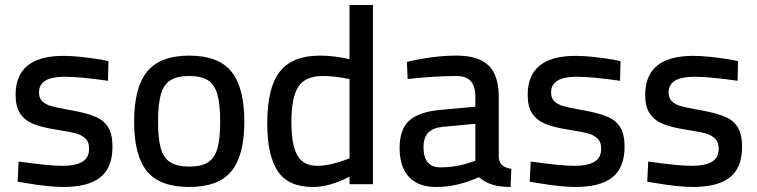

<svg xmlns="http://www.w3.org/2000/svg" viewBox="-20 -732 3009 763"><path d="M80 -5 50 -10 54 -90Q175 -73 227 -73Q280 -73 307 -89Q334 -105 334 -141Q334 -167 320.5 -180.5Q307 -194 286 -200.5Q265 -207 226 -213L202 -217Q145 -226 111.5 -240Q78 -254 60 -281Q42 -308 42 -355Q42 -510 232 -510Q292 -510 382 -495L411 -489L409 -411Q297 -427 237 -427Q135 -427 135 -365Q135 -342 148 -329.5Q161 -317 181.5 -311Q202 -305 240 -298Q247 -297 268 -293Q327 -282 360.5 -267.5Q394 -253 410.5 -225Q427 -197 427 -149Q427 -66 379 -27.5Q331 11 231 11Q173 11 80 -5Z M513 -248Q513 -385 565 -448Q617 -511 732 -511Q848 -511 899.5 -447.5Q951 -384 951 -248Q951 -115 900 -52Q849 11 732 11Q615 11 564 -51.5Q513 -114 513 -248ZM855 -248Q855 -319 843.5 -358Q832 -397 805.5 -413.5Q779 -430 732 -430Q685 -430 658 -413.5Q631 -397 619.5 -357.5Q608 -318 608 -248Q608 -181 619 -142.5Q630 -104 657 -87Q684 -70 732 -70Q780 -70 806.5 -87Q833 -104 844 -142Q855 -180 855 -248Z M1042 -242Q1042 -384 1092 -447.5Q1142 -511 1252 -511Q1305 -511 1369 -497V-712H1462V0H1369V-30Q1291 11 1223 11Q1126 11 1084 -51.5Q1042 -114 1042 -242ZM1351 -96 1369 -103V-418Q1307 -430 1263 -430Q1194 -430 1166 -388Q1138 -346 1138 -247Q1138 -157 1161.5 -115Q1185 -73 1242 -73Q1266 -73 1297 -80Q1328 -87 1351 -96Z M1568 -144Q1568 -218 1606 -252.5Q1644 -287 1727 -295L1869 -308V-347Q1869 -391 1850 -410.5Q1831 -430 1794 -430Q1710 -430 1600 -418L1597 -486Q1703 -511 1794 -511Q1882 -511 1922 -471.5Q1962 -432 1962 -347V-106Q1964 -86 1975.5 -75.5Q1987 -65 2012 -61L2009 11Q1966 11 1936 1.5Q1906 -8 1883 -28Q1798 11 1713 11Q1642 11 1605 -29Q1568 -69 1568 -144ZM1848 -86 1869 -93V-240L1739 -228Q1700 -224 1681.5 -204.5Q1663 -185 1663 -147Q1663 -67 1730 -67Q1791 -67 1848 -86Z M2115 -5 2085 -10 2089 -90Q2210 -73 2262 -73Q2315 -73 2342 -89Q2369 -105 2369 -141Q2369 -167 2355.5 -180.5Q2342 -194 2321 -200.5Q2300 -207 2261 -213L2237 -217Q2180 -226 2146.5 -240Q2113 -254 2095 -281Q2077 -308 2077 -355Q2077 -510 2267 -510Q2327 -510 2417 -495L2446 -489L2444 -411Q2332 -427 2272 -427Q2170 -427 2170 -365Q2170 -342 2183 -329.5Q2196 -317 2216.5 -311Q2237 -305 2275 -298Q2282 -297 2303 -293Q2362 -282 2395.5 -267.5Q2429 -253 2445.5 -225Q2462 -197 2462 -149Q2462 -66 2414 -27.5Q2366 11 2266 11Q2208 11 2115 -5Z M2582 -5 2552 -10 2556 -90Q2677 -73 2729 -73Q2782 -73 2809 -89Q2836 -105 2836 -141Q2836 -167 2822.5 -180.5Q2809 -194 2788 -200.5Q2767 -207 2728 -213L2704 -217Q2647 -226 2613.5 -240Q2580 -254 2562 -281Q2544 -308 2544 -355Q2544 -510 2734 -510Q2794 -510 2884 -495L2913 -489L2911 -411Q2799 -427 2739 -427Q2637 -427 2637 -365Q2637 -342 2650 -329.5Q2663 -317 2683.5 -311Q2704 -305 2742 -298Q2749 -297 2770 -293Q2829 -282 2862.5 -267.5Q2896 -253 2912.5 -225Q2929 -197 2929 -149Q2929 -66 2881 -27.5Q2833 11 2733 11Q2675 11 2582 -5Z"/></svg>

Font: Cairo SemiBold
Style: Regular
Weight: 600
Designer: Mohamed Gaber, the designers of Titillium
Foundry: Kief Type Foundry
Version: Version 2.009; ttfautohint (v1.5.33-1714) -l 8 -r 50 -G 200 